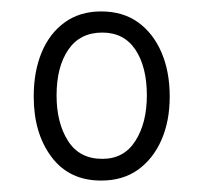

<svg xmlns="http://www.w3.org/2000/svg" viewBox="-20 -750 356 336"><path d="M157 -434Q101 -434 70 -475.5Q39 -517 39 -581Q39 -625 53 -658.5Q67 -692 93.5 -711Q120 -730 157 -730Q195 -730 221.5 -711Q248 -692 262.5 -658.5Q277 -625 277 -581Q277 -538 262.5 -505Q248 -472 221.5 -453Q195 -434 157 -434ZM159 -472Q197 -472 217 -503.5Q237 -535 237 -583Q237 -633 217 -663Q197 -693 159 -693Q120 -693 99.5 -663Q79 -633 79 -583Q79 -535 99 -503.5Q119 -472 159 -472Z"/></svg>

Font: Noto Serif Khmer ExtraCondensed
Style: Regular
Weight: 400
Width: 2
Designer: Danh Hong and the Monotype Design Team
Foundry: Monotype Imaging Inc.
Version: Version 2.004